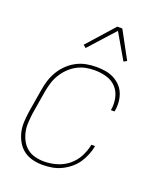

<svg xmlns="http://www.w3.org/2000/svg" viewBox="-139 -834 779 931"><g transform="rotate(20 250.0 -369.0)"><path d="M192 8Q165 8 139.5 1.5Q114 -5 94 -20Q74 -35 61 -57.5Q48 -80 42 -105.5Q36 -131 37.5 -158.5Q39 -186 43 -213L63 -333Q67 -358 75 -383Q83 -408 97 -431.5Q111 -455 131 -474Q151 -493 174.5 -505.5Q198 -518 224 -523Q250 -528 276 -528Q299 -528 322 -524.5Q345 -521 365 -511Q385 -501 400.5 -485.5Q416 -470 424.5 -449.5Q433 -429 435 -406Q437 -383 433 -359L432 -355H413L414 -359Q419 -390 412 -420.5Q405 -451 385 -472Q365 -493 335.5 -501.5Q306 -510 274 -510Q251 -510 228 -505.5Q205 -501 183 -489Q161 -477 143 -459Q125 -441 112.5 -420Q100 -399 93 -376Q86 -353 82 -330L62 -210Q59 -186 57.5 -161.5Q56 -137 61 -114Q66 -91 77 -70.5Q88 -50 105.5 -36Q123 -22 146 -16Q169 -10 194 -10Q225 -10 258 -19.5Q291 -29 317.5 -50.5Q344 -72 360 -102.5Q376 -133 382 -165H401Q397 -142 387.5 -118.5Q378 -95 364 -74.5Q350 -54 329.5 -37.5Q309 -21 286.5 -10.5Q264 0 240 4Q216 8 192 8ZM195 -596 181 -608 304 -746H330L406 -606L390 -597L314 -728Z"/></g></svg>

Font: Iosevka Thin Oblique
Style: Regular
Weight: 100
Italic angle: -9°
Monospace: yes
Designer: Belleve Invis
Foundry: Belleve Invis
Version: Version 32.5.0; ttfautohint (v1.8.4)